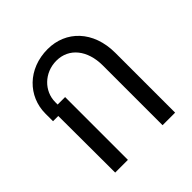

<svg xmlns="http://www.w3.org/2000/svg" viewBox="-164 -728 854 854"><g transform="rotate(-45 263.5 -300.5)"><path d="M83 0H163V-395H116V-410C116 -479 174 -537 250 -537C329 -537 381 -472 381 -376V0H460V-376C460 -515 373 -601 259 -601C134 -601 49 -513 49 -405V-357H82Z"/></g></svg>

Font: Vanilla Cream Book
Style: Regular
Weight: 400
Designer: Jeremy Tribby, Jinavaṁso
Foundry: Tribby Type
Version: Version 1.422;Glyphs 3.1.2 (3151)